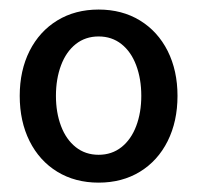

<svg xmlns="http://www.w3.org/2000/svg" viewBox="-20 -731 415 404"><path d="M21.5 -529.3Q21.5 -582.5 42.2 -623.8Q63 -665 100.6 -688Q138.2 -710.9 187.5 -710.9Q236.8 -710.9 274.4 -688Q312 -665 332.8 -623.8Q353.5 -582.5 353.5 -529.3Q353.5 -475.6 332.8 -434.1Q312 -392.6 274.4 -369.6Q236.8 -346.7 187.5 -346.7Q138.2 -346.7 100.6 -369.6Q63 -392.6 42.2 -434.1Q21.5 -475.6 21.5 -529.3ZM277.3 -529.3Q277.3 -564.9 266.6 -593.5Q255.9 -622.1 235.6 -638.2Q215.3 -654.3 187.5 -654.3Q159.7 -654.3 139.4 -638.2Q119.1 -622.1 108.4 -593.5Q97.7 -564.9 97.7 -529.3Q97.7 -494.1 108.4 -465.8Q119.1 -437.5 139.4 -421.4Q159.7 -405.3 187.5 -405.3Q215.3 -405.3 235.6 -421.4Q255.9 -437.5 266.6 -465.8Q277.3 -494.1 277.3 -529.3Z"/></svg>

Font: Pretendard Std
Style: Regular
Weight: 400
Designer: Base glyphs from Inter by Rasmus Andersson; Hangeul glyphs from Noto Sans CJK(Source Han Sans) by Jang Soo-young and Kan
Foundry: Kil Hyung-jin
Version: Version 1.309